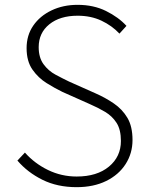

<svg xmlns="http://www.w3.org/2000/svg" viewBox="-20 -761 615 794"><path d="M297 13Q217 13 155.5 -17.5Q94 -48 52 -97L83 -130Q123 -85 178.5 -58Q234 -31 297 -31Q381 -31 430.5 -72Q480 -113 480 -178Q480 -225 462 -253Q444 -281 414.5 -298.5Q385 -316 348 -332L238 -381Q207 -396 172.5 -417.5Q138 -439 114 -473.5Q90 -508 90 -562Q90 -615 117.5 -655Q145 -695 193 -718Q241 -741 301 -741Q367 -741 418.5 -715.5Q470 -690 503 -654L474 -622Q443 -655 399.5 -675.5Q356 -696 301 -696Q228 -696 184 -660.5Q140 -625 140 -566Q140 -523 160 -495.5Q180 -468 210 -452Q240 -436 265 -424L375 -375Q416 -357 451 -333Q486 -309 507 -273.5Q528 -238 528 -182Q528 -127 499.5 -82.5Q471 -38 419 -12.5Q367 13 297 13Z"/></svg>

Font: Noto Sans JP Thin ExtraLight
Style: Regular
Weight: 250
Version: Version 2.004-H2;hotconv 1.0.118;makeotfexe 2.5.65603